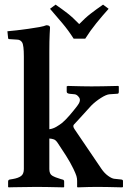

<svg xmlns="http://www.w3.org/2000/svg" viewBox="-20 -807 563 829"><path d="M348 -640H298Q276 -675 249 -707Q222 -739 196 -769L220 -787Q249 -767 271.5 -749.5Q294 -732 322 -703Q348 -730 372 -748.5Q396 -767 425 -787L449 -769Q422 -739 396 -707Q370 -675 348 -640ZM83 -77V-563Q83 -612 75.5 -624Q68 -636 53 -636L21 -638Q15 -638 15 -643L12 -672Q27 -673 51.5 -676Q76 -679 102 -682.5Q128 -686 149.5 -690Q171 -694 180 -698Q196 -698 196 -688Q196 -688 194.5 -660Q193 -632 193 -583V-249Q209 -251 224 -260Q239 -269 249 -277Q264 -290 280 -308.5Q296 -327 313 -349Q331 -372 322 -385.5Q313 -399 302 -400L281 -402Q273 -403 270.5 -405.5Q268 -408 268 -412V-434L273 -436Q273 -436 291 -435.5Q309 -435 333.5 -434.5Q358 -434 375 -434Q395 -434 422 -434.5Q449 -435 469.5 -435.5Q490 -436 490 -436L493 -434V-412Q493 -406 491.5 -404Q490 -402 483 -402L453 -400Q439 -399 415.5 -384Q392 -369 374 -351Q362 -338 344.5 -318.5Q327 -299 313 -284Q299 -269 299 -269Q293 -262 302 -249L418 -78Q431 -59 447 -47.5Q463 -36 474 -35L503 -32Q511 -31 511 -26V0L508 2Q508 2 489 1.5Q470 1 444.5 0.5Q419 0 399 0Q382 0 362 0.5Q342 1 328.5 1.5Q315 2 315 2L313 0V-26Q313 -37 310 -47Q307 -57 297 -78Q284 -105 265 -135Q246 -165 229 -190Q221 -202 213 -205Q205 -208 193 -209V-77Q193 -56 205.5 -48.5Q218 -41 242 -34L249 -32Q257 -31 257 -23V0L255 2Q255 2 233.5 1.5Q212 1 184 0.5Q156 0 136 0Q123 0 103 0.5Q83 1 63.5 1Q44 1 30.5 1.5Q17 2 17 2L15 0V-23Q15 -31 23 -32L35 -34Q59 -38 71 -47Q83 -56 83 -77Z"/></svg>

Font: Libertinus Serif SemiBold
Style: Regular
Weight: 600
Designer: Philipp H. Poll, Khaled Hosny
Foundry: Caleb Maclennan
Version: Version 7.051;RELEASE